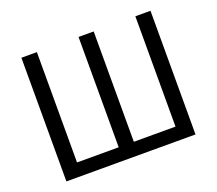

<svg xmlns="http://www.w3.org/2000/svg" viewBox="-122 -902 1210 1070"><g transform="rotate(-20 483.0 -366.5)"><path d="M99.6 0V-733.4H191.4V-79.1H438.5V-733.4H528.3V-79.1H775.4V-733.4H865.2V0Z"/></g></svg>

Font: Taipei Sans TC Beta
Style: Regular
Weight: 400
Designer: JT Foundry
Foundry: JT Foundry
Version: Version 1.000